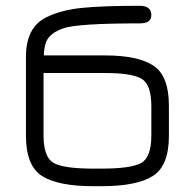

<svg xmlns="http://www.w3.org/2000/svg" viewBox="-20 -641 662 661"><path d="M341.8 -389.6H129.9V-174.8Q129.9 -99.6 164.6 -80.1Q199.2 -60.5 300.8 -60.5H330.1Q431.6 -60.5 466.3 -80.1Q501 -99.6 501 -174.8V-275.4Q501 -349.6 467.8 -369.6Q434.6 -389.6 341.8 -389.6ZM130.9 -450.2H341.8Q455.1 -450.2 508.3 -415Q561.5 -379.9 561.5 -277.3V-172.9Q561.5 -70.3 506.3 -35.2Q451.2 0 330.1 0H300.8Q179.7 0 124.5 -35.2Q69.3 -70.3 69.3 -174.8V-445.3Q69.3 -547.9 140.6 -582Q190.4 -606.4 261.7 -613.8Q333 -621.1 460.9 -621.1Q501 -621.1 501 -588.9Q501 -560.5 460.9 -560.5Q248 -560.5 199.2 -543.9Q150.4 -527.3 138.7 -496.1Q131.8 -478.5 130.9 -450.2Z"/></svg>

Font: Jura
Style: Medium
Weight: 500
Version: Version 2.6.1